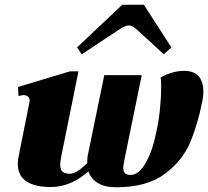

<svg xmlns="http://www.w3.org/2000/svg" viewBox="-20 -780 878 810"><path d="M325 -551 305 -580 496 -760H587L703 -580L671 -551L560 -653Q538 -673 523 -673Q509 -673 479 -653ZM838 -395Q838 -372 834 -355Q814 -254 781.5 -177.5Q749 -101 674 -45.5Q599 10 471 10Q420 10 391.5 -8.5Q363 -27 353 -57Q278 9 195 9Q126 9 90.5 -15.5Q55 -40 55 -89Q55 -107 59 -123L103 -343Q105 -351 105 -355Q105 -368 97 -373.5Q89 -379 78 -379Q77 -379 58 -375L56 -413L275 -479H311L239 -123Q234 -98 234 -86Q234 -64 244.5 -55.5Q255 -47 275 -47Q303 -47 348 -92V-93Q348 -113 350 -123L420 -463H578L504 -102Q500 -80 500 -73Q500 -57 507 -49.5Q514 -42 531 -42Q566 -42 595 -93.5Q624 -145 639 -221Q650 -269 655 -321Q660 -373 660 -413Q660 -433 658 -453Q680 -466 705.5 -473.5Q731 -481 756 -481Q800 -481 819 -457Q838 -433 838 -395Z"/></svg>

Font: Taviraj ExtraBold
Style: Italic
Weight: 800
Italic angle: -12°
Designer: Katatrad Team
Foundry: CadsonDemak
Version: Version 1.001